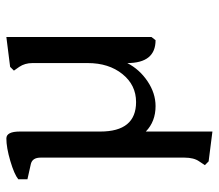

<svg xmlns="http://www.w3.org/2000/svg" viewBox="-62 -429 681 597"><g transform="rotate(-90 278.5 -130.5)"><path d="M168 -17.6Q199.2 12.7 247.1 12.7Q287.1 12.7 324.2 -12.2Q361.3 -37.1 380.9 -75.2Q380.9 12.7 452.1 12.7L461.9 0V-451.2L369.1 -439.5L357.4 -427.7L369.1 -411.1Q380.9 -393.6 380.9 -370.1V-198.2Q380.9 -132.8 346.7 -90.3Q312.5 -47.9 259.8 -47.9Q168 -47.9 168 -159.2V-409.2Q168 -451.2 146.5 -451.2Q118.2 -451.2 76.7 -439Q35.2 -426.8 19.5 -414.1V-385.7L67.4 -375Q86.9 -370.1 86.9 -344.7V102.5Q86.9 131.8 75.2 148.4L63.5 166L75.2 177.7L168 189.5Z"/></g></svg>

Font: Kurale
Style: Regular
Weight: 400
Version: 1.0; ttfautohint (v1.3)